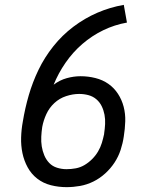

<svg xmlns="http://www.w3.org/2000/svg" viewBox="-20 -763 640 791"><path d="M254 8Q221 8 189.5 0Q158 -8 133.5 -27Q109 -46 94 -73.5Q79 -101 72.5 -132Q66 -163 67 -196.5Q68 -230 74 -262Q83 -317 98.5 -370.5Q114 -424 138.5 -475Q163 -526 199.5 -572Q236 -618 282.5 -653Q329 -688 381 -710.5Q433 -733 490 -743L503 -670Q452 -661 405.5 -638.5Q359 -616 319.5 -582Q280 -548 250 -504.5Q220 -461 201 -414Q226 -433 255 -441Q284 -449 312 -449Q343 -449 373 -441.5Q403 -434 426.5 -417.5Q450 -401 466 -376.5Q482 -352 489.5 -323Q497 -294 496 -263Q495 -232 490 -201Q486 -173 477 -145.5Q468 -118 452 -93.5Q436 -69 413.5 -48.5Q391 -28 364.5 -15Q338 -2 310 3Q282 8 254 8ZM254 -66Q273 -66 292 -69.5Q311 -73 328 -83Q345 -93 359.5 -107.5Q374 -122 384 -139Q394 -156 399.5 -174Q405 -192 409 -211Q409 -212 409 -212Q409 -212 409 -213Q412 -232 413 -252Q414 -272 410.5 -290.5Q407 -309 399 -325.5Q391 -342 377 -354Q363 -366 344.5 -371Q326 -376 306 -376Q280 -376 252.5 -367Q225 -358 204 -338.5Q183 -319 171 -293Q159 -267 154 -240Q151 -220 150 -199.5Q149 -179 152 -160Q155 -141 162.5 -123Q170 -105 183 -91.5Q196 -78 215 -72Q234 -66 254 -66Z"/></svg>

Font: Iosevka Curly Slab Extended
Style: Italic
Weight: 400
Width: 7
Italic angle: -9°
Monospace: yes
Designer: Belleve Invis
Foundry: Belleve Invis
Version: Version 11.1.0; ttfautohint (v1.8.3)